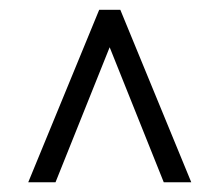

<svg xmlns="http://www.w3.org/2000/svg" viewBox="-20 -731 457 395"><path d="M38.1 -356 184.1 -710.9H227.5L373.5 -356H316.9L205.6 -633.8L94.2 -356Z"/></svg>

Font: Mardoto Light
Style: Regular
Weight: 400
Designer: Christian Robertson, Vahan Hovhannisyan
Foundry: Google
Version: Version 1.000